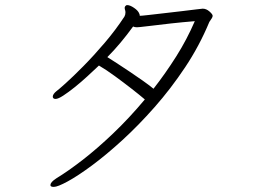

<svg xmlns="http://www.w3.org/2000/svg" viewBox="-20 -700 1040 753"><path d="M178 25Q178 20 183.5 13.5Q189 7 203 -2Q246 -28 303 -72Q360 -116 423.5 -176.5Q487 -237 548 -310Q527 -328 495.5 -352.5Q464 -377 430.5 -401.5Q397 -426 368 -443Q348 -424 323 -401Q298 -378 273 -358Q248 -338 228 -325Q208 -312 198 -312Q190 -312 188 -317Q187 -318 187 -321Q187 -331 202 -343Q208 -347 237 -373Q266 -399 307 -440.5Q348 -482 391 -532.5Q434 -583 468 -635Q472 -642 472 -651Q472 -656 471 -659Q469 -665 469 -669Q469 -675 475 -679Q476 -680 479 -680Q490 -680 506 -669Q522 -658 526 -647Q528 -643 528 -640V-638Q535 -638 561 -641Q587 -644 622 -648Q657 -652 691 -656Q725 -660 748.5 -663Q772 -666 775 -666Q789 -666 801.5 -655Q814 -644 814 -638Q814 -634 811 -629Q809 -625 806 -621.5Q803 -618 801 -614Q762 -520 706 -436Q650 -352 586.5 -280Q523 -208 459.5 -150Q396 -92 340.5 -51Q285 -10 245.5 11.5Q206 33 191 33Q180 33 178 28ZM744 -617Q695 -613 650 -608Q605 -603 573.5 -599Q542 -595 530 -594Q526 -594 523 -593.5Q520 -593 517 -593Q508 -593 502 -596Q478 -563 452.5 -532.5Q427 -502 401 -476Q414 -468 437 -453Q460 -438 487 -420Q514 -402 539.5 -384Q565 -366 582 -352Q629 -412 671 -478.5Q713 -545 744 -617Z"/></svg>

Font: Moon Stars Kai T Light
Style: Regular
Weight: 300
Designer: GuiWonder
Version: Version 1.101